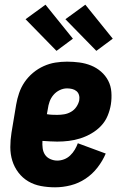

<svg xmlns="http://www.w3.org/2000/svg" viewBox="-20 -791 540 819"><path d="M215 8Q184 8 154.5 2.5Q125 -3 100.5 -17.5Q76 -32 58.5 -55Q41 -78 32.5 -105.5Q24 -133 24 -163.5Q24 -194 29 -225L49 -345Q53 -369 61.5 -394Q70 -419 85 -441Q100 -463 121 -480.5Q142 -498 166.5 -509Q191 -520 216 -524Q241 -528 266 -528Q293 -528 319 -524.5Q345 -521 368.5 -511.5Q392 -502 411 -485.5Q430 -469 441.5 -447Q453 -425 455 -398.5Q457 -372 453 -346Q449 -321 439 -297Q429 -273 411 -254Q393 -235 369.5 -221.5Q346 -208 322 -200.5Q298 -193 273.5 -190Q249 -187 224 -187Q209 -187 193 -188Q177 -189 161 -190Q160 -174 162 -158.5Q164 -143 172 -131Q180 -119 194.5 -112.5Q209 -106 224 -106Q239 -106 253.5 -111.5Q268 -117 279.5 -128Q291 -139 299 -152.5Q307 -166 312 -180L431 -136Q418 -105 396 -76.5Q374 -48 344.5 -28.5Q315 -9 281.5 -0.5Q248 8 215 8ZM224 -301Q239 -301 254 -303.5Q269 -306 283 -314Q297 -322 306 -335.5Q315 -349 318 -363Q320 -375 317 -385.5Q314 -396 306 -402.5Q298 -409 287.5 -411.5Q277 -414 266 -414Q250 -414 234.5 -406.5Q219 -399 208 -386Q197 -373 191.5 -357.5Q186 -342 184 -326L180 -304Q191 -302 202 -301.5Q213 -301 224 -301ZM391 -574 259 -709 344 -771 461 -626ZM221 -574 89 -709 174 -771 291 -626Z"/></svg>

Font: Iosevka Term Curly Heavy
Style: Italic
Weight: 900
Italic angle: -9°
Designer: Belleve Invis
Foundry: Belleve Invis
Version: Version 32.3.0